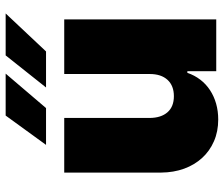

<svg xmlns="http://www.w3.org/2000/svg" viewBox="-77 -719 803 689"><g transform="rotate(-90 324.5 -374.5)"><path d="M49.7 -197.4V-545.5H245.7V-238.6Q246.1 -197.8 266.2 -174.9Q286.2 -152 323.9 -152Q361.5 -152 382.5 -174.9Q403.4 -197.8 403.4 -238.6V-545.5H599.4V0H413.4V-103.7H407.7Q398.8 -77.8 383 -57.2Q367.2 -36.6 345.5 -22.4Q323.9 -8.2 297.2 -0.5Q270.6 7.1 240.1 7.1Q197.1 7.1 162.1 -8.2Q127.1 -23.4 102.3 -50.6Q77.4 -77.8 63.7 -115.2Q50.1 -152.7 49.7 -197.4ZM254.3 -755.7H404.8L281.2 -610.8H149.1ZM355.1 -610.8 470.2 -755.7H620.7L484.4 -610.8Z"/></g></svg>

Font: Inter P Black
Style: Regular
Weight: 900
Designer: Rasmus Andersson
Foundry: rsms
Version: Version 3.018;git-588b23468